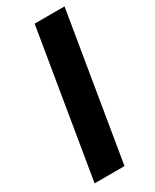

<svg xmlns="http://www.w3.org/2000/svg" viewBox="-190 -779 670 830"><g transform="rotate(-30 145.0 -364.0)"><path d="M290.1 -727.5 169.5 0H20.3L140.9 -727.5Z"/></g></svg>

Font: Inter
Style: Italic
Weight: 400
Italic angle: -9.3988°
Designer: Rasmus Andersson
Foundry: rsms
Version: Version 4.001;git-66647c0bb